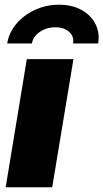

<svg xmlns="http://www.w3.org/2000/svg" viewBox="-20 -788 435 808"><path d="M3.9 0 92.8 -539.1H289.1L199.7 0ZM228.5 -768.1Q283.2 -768.1 322.8 -746.3Q362.3 -724.6 381.3 -687.7Q400.4 -650.9 393.1 -605H287.6Q292.5 -634.3 271 -653.8Q249.5 -673.3 212.9 -673.3Q175.8 -673.3 147.5 -653.8Q119.1 -634.3 114.3 -605H10.3Q17.6 -650.9 48.8 -687.7Q80.1 -724.6 127 -746.3Q173.8 -768.1 228.5 -768.1Z"/></svg>

Font: Inter 18pt Black
Style: Italic
Weight: 900
Italic angle: -9.3988°
Designer: Rasmus Andersson
Foundry: rsms
Version: Version 4.001;git-66647c0bb